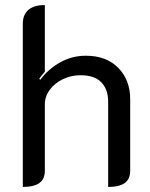

<svg xmlns="http://www.w3.org/2000/svg" viewBox="-20 -729 594 758"><path d="M70 -635Q70 -671 92 -690Q114 -709 157 -709V-446Q143 -430 135 -418L139 -414Q170 -456 217 -482.5Q264 -509 319 -509Q400 -509 447 -461Q494 -413 494 -337V-55Q494 -22 472.5 -6.5Q451 9 407 9V-328Q407 -376 380 -404Q353 -432 298 -432Q261 -432 228.5 -416.5Q196 -401 176.5 -374.5Q157 -348 157 -317V-55Q157 -22 135.5 -6.5Q114 9 70 9Z"/></svg>

Font: K2D
Style: Regular
Weight: 400
Version: Version 1.000; ttfautohint (v1.6)